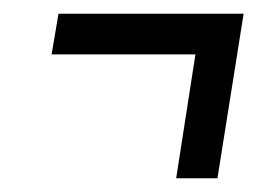

<svg xmlns="http://www.w3.org/2000/svg" viewBox="-20 -437 394 279"><path d="M55 -358 65 -417H334L296 -178H236L264 -358Z"/></svg>

Font: Georama ExtraCondensed
Style: Italic
Weight: 400
Width: 2
Italic angle: -9°
Designer: Jean-Baptiste Levee
Foundry: Production Type
Version: Version 1.000